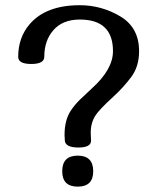

<svg xmlns="http://www.w3.org/2000/svg" viewBox="-20 -694 595 726"><path d="M276.4 -136.2Q227.1 -136.2 225.1 -162.6Q224.1 -182.1 224.1 -183.6Q224.1 -238.8 246.6 -273.9Q261.2 -296.9 284.2 -319.1Q307.1 -341.3 327.6 -359.9Q407.2 -431.6 407.2 -500.5Q407.2 -620.1 281.7 -620.1Q216.3 -620.1 181.2 -579.1Q147.5 -540 147.5 -479.5Q147.5 -452.1 98.1 -452.1Q48.8 -452.1 48.8 -479Q48.8 -551.8 91.8 -602.1Q153.3 -674.3 281.7 -674.3Q363.8 -674.3 434.8 -632.1Q505.9 -589.8 505.9 -500.5Q505.9 -442.9 476.6 -403.3Q447.3 -363.8 407.2 -327.1Q354 -278.8 339.4 -254.9Q321.8 -225.6 323.2 -188L324.2 -163.6Q325.7 -136.2 276.4 -136.2ZM273.9 -105.5Q332.5 -105.5 332.5 -46.4Q332.5 11.7 273.9 11.7Q215.3 11.7 215.3 -46.4Q215.3 -105.5 273.9 -105.5Z"/></svg>

Font: Gayathri
Style: Bold
Weight: 700
Designer: Binoy Dominic <binoy.domenic@gmail.com>
Foundry: SMC
Version: Version 1.000